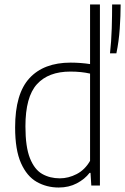

<svg xmlns="http://www.w3.org/2000/svg" viewBox="-20 -828 558 857"><path d="M242 9Q188.5 9 144.2 -16Q100 -41 73.8 -99.8Q47.5 -158.5 47.5 -259.5Q47.5 -409.5 111.5 -479Q175.5 -548.5 295.5 -548.5Q317 -548.5 339.8 -546.8Q362.5 -545 382 -542V-808H426V0H387.5L384 -56.5H380Q358.5 -28.5 323 -9.8Q287.5 9 242 9ZM247 -32Q285.5 -32 322.2 -51Q359 -70 382 -110V-499.5Q343 -508.5 294 -508.5Q196 -508.5 144.8 -452Q93.5 -395.5 93.5 -264Q93.5 -172 113.8 -121.5Q134 -71 168.5 -51.5Q203 -32 247 -32ZM471 -590Q477 -643 478.8 -701.8Q480.5 -760.5 480.5 -808H518.5Q518.5 -758.5 514.5 -700.5Q510.5 -642.5 499.5 -590Z"/></svg>

Font: Encode Sans SmCnd XLt
Style: Regular
Weight: 200
Width: 4
Designer: Multiple Designers
Foundry: Impallari Type
Version: Version 3.002; ttfautohint (v1.8.3) -l 8 -r 50 -G 200 -x 14 